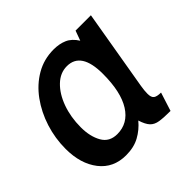

<svg xmlns="http://www.w3.org/2000/svg" viewBox="-135 -636 779 779"><g transform="rotate(-45 255.0 -246.0)"><path d="M171.5 10Q99 10 57.5 -43.2Q16 -96.5 16 -182Q16 -242.5 34.2 -299.8Q52.5 -357 85.8 -402.8Q119 -448.5 165 -475.2Q211 -502 267 -502Q299.5 -502 324.8 -491Q350 -480 368.5 -450.5L384 -493H472L413 -147Q409 -123.5 409 -105.5Q409 -84 418.8 -77Q428.5 -70 451.5 -70L426 10Q387.5 10 364.5 6.5Q341.5 3 328.5 -10.8Q315.5 -24.5 306 -55Q281.5 -25.5 249 -7.8Q216.5 10 171.5 10ZM207 -76Q268.5 -76 303.5 -131.2Q338.5 -186.5 338.5 -290.5Q338.5 -416 257 -416Q218.5 -416 187.8 -386.5Q157 -357 139.2 -307.8Q121.5 -258.5 121.5 -200.5Q121.5 -147.5 141.8 -111.8Q162 -76 207 -76Z"/></g></svg>

Font: Cabin Condensed Medium
Style: Italic
Weight: 500
Width: 3
Italic angle: -10°
Designer: Pablo Impallari
Foundry: Pablo Impallari. http://www.impallari.com Igino Marini. http://www.ikern.com
Version: Version 3.001; ttfautohint (v1.8.3)